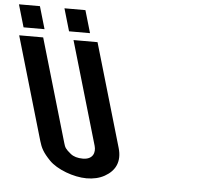

<svg xmlns="http://www.w3.org/2000/svg" viewBox="-270 -879 1036 946"><g transform="rotate(5 248.0 -406.5)"><path d="M336.7 -157 187.6 -667H68.8L217.9 -157C227.2 -125.3 216 -89 165.3 -89C139.5 -89 119.2 -95 104.4 -107C77.3 -129.1 74.1 -135.8 67.9 -157L-81.2 -667H-199.9L-50.8 -157C-41.2 -124.1 -30 -101.7 6.2 -64.5C44.7 -25 127.8 6 191.8 6C226 6 255.6 -1 280.7 -15C332.6 -44 356 -91 336.7 -157ZM43.1 -708H146.9L114.4 -819H10.7ZM-181.9 -708H-78.1L-110.6 -819H-214.3Z"/></g></svg>

Font: Din Kursivschrift
Style: BreitLeft
Weight: 400
Version: Version 1.089